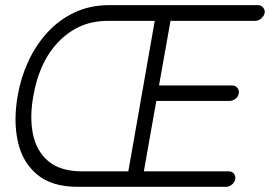

<svg xmlns="http://www.w3.org/2000/svg" viewBox="-20 -720 1040 740"><path d="M862.3 -59.6Q874 -59.6 881.3 -50.8Q888.7 -42 886.7 -30.3Q884.8 -17.6 874 -8.8Q863.3 0 851.6 0H278.3Q179.7 0 123 -47.4Q66.4 -94.7 48.8 -174.3Q31.2 -253.9 47.9 -349.6Q59.6 -418.9 88.4 -481.9Q117.2 -544.9 162.1 -594.2Q207 -643.6 267.1 -671.9Q327.1 -700.2 401.4 -700.2H974.6Q986.3 -700.2 994.1 -690.9Q1002 -681.6 1000 -669.9Q997.1 -657.2 986.3 -648.4Q975.6 -639.6 963.9 -639.6H629.9L638.7 -648.4L590.8 -378.9L585 -390.6H875Q886.7 -390.6 894.5 -381.8Q902.3 -373 900.4 -360.4Q898.4 -347.7 887.7 -339.4Q877 -331.1 865.2 -331.1H575.2L584 -339.8L533.2 -52.7L529.3 -59.6ZM483.4 -59.6 472.7 -48.8 578.1 -649.4 582 -639.6H398.4Q334 -639.6 285.6 -616.7Q237.3 -593.8 200.2 -553.2Q163.1 -512.7 140.6 -460.4Q118.2 -408.2 108.4 -349.6Q93.8 -269.5 106.9 -203.6Q120.1 -137.7 166.5 -98.6Q212.9 -59.6 296.9 -59.6Z"/></svg>

Font: Quicksand
Style: Italic
Weight: 400
Designer: Andrew Paglinawan
Foundry: Andrew Paglinawan
Version: Version 3.006